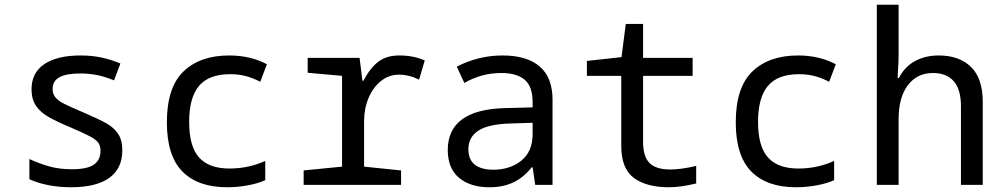

<svg xmlns="http://www.w3.org/2000/svg" viewBox="-20 -780 4240 810"><path d="M104 -24V-109Q148 -89 189.5 -77.5Q231 -66 284 -66Q348 -66 376 -85.5Q404 -105 404 -144Q404 -165 394.5 -178Q385 -191 361 -204Q337 -217 279 -242Q217 -268 184 -287Q151 -306 132 -333.5Q113 -361 113 -403Q113 -473 167 -509.5Q221 -546 320 -546Q365 -546 405 -538Q445 -530 488 -512L461 -441Q422 -457 388.5 -463.5Q355 -470 319 -470Q259 -470 230.5 -454Q202 -438 202 -405Q202 -383 214.5 -368.5Q227 -354 252 -341.5Q277 -329 331 -306Q398 -277 428.5 -260Q459 -243 477.5 -216.5Q496 -190 496 -146Q496 -69 441 -29.5Q386 10 279 10Q229 10 183.5 1Q138 -8 104 -24Z M684 -264Q684 -411 754 -478.5Q824 -546 947 -546Q1036 -546 1106 -509L1078 -435Q1045 -452 1015 -459.5Q985 -467 951 -467Q861 -467 819.5 -417.5Q778 -368 778 -266Q778 -162 820 -115.5Q862 -69 948 -69Q1028 -69 1099 -101V-20Q1069 -6 1025 2Q981 10 938 10Q815 10 749.5 -56.5Q684 -123 684 -264Z M1261 -61 1423 -77V-460L1278 -473V-536H1497L1509 -439H1513Q1542 -494 1576.5 -520Q1611 -546 1664 -546Q1725 -546 1772 -525L1748 -444Q1706 -465 1663 -465Q1621 -465 1587.5 -438.5Q1554 -412 1535 -367Q1516 -322 1516 -269V-77L1672 -61V0H1261Z M1869 -147Q1869 -318 2112 -324L2227 -327V-349Q2227 -416 2193 -444Q2159 -472 2095 -472Q2011 -472 1939 -430L1907 -499Q1999 -546 2100 -546Q2203 -546 2257 -499.5Q2311 -453 2311 -359V0H2238L2227 -74H2223Q2190 -32 2146.5 -11Q2103 10 2045 10Q1964 10 1916.5 -30Q1869 -70 1869 -147ZM2227 -214V-262L2131 -259Q2039 -256 1997.5 -228.5Q1956 -201 1956 -151Q1956 -106 1983.5 -85Q2011 -64 2061 -64Q2132 -64 2179.5 -102.5Q2227 -141 2227 -214Z M2601 -164V-460H2456V-523L2602 -539L2620 -679H2693V-536H2902V-460H2693V-181Q2693 -120 2720 -92.5Q2747 -65 2808 -65Q2853 -65 2917 -80V-6Q2851 10 2802 10Q2707 10 2654 -29.5Q2601 -69 2601 -164Z M3084 -264Q3084 -411 3154 -478.5Q3224 -546 3347 -546Q3436 -546 3506 -509L3478 -435Q3445 -452 3415 -459.5Q3385 -467 3351 -467Q3261 -467 3219.5 -417.5Q3178 -368 3178 -266Q3178 -162 3220 -115.5Q3262 -69 3348 -69Q3428 -69 3499 -101V-20Q3469 -6 3425 2Q3381 10 3338 10Q3215 10 3149.5 -56.5Q3084 -123 3084 -264Z M3679 -760H3771V-546Q3771 -513 3768 -478L3767 -451H3772Q3797 -499 3840.5 -522.5Q3884 -546 3940 -546Q4027 -546 4076.5 -497.5Q4126 -449 4126 -350V0H4034V-332Q4034 -403 4003.5 -437.5Q3973 -472 3916 -472Q3849 -472 3810 -420.5Q3771 -369 3771 -277V0H3679Z"/></svg>

Font: Noto Sans Mono UI
Style: Regular
Weight: 400
Monospace: yes
Designer: Monotype Design team
Foundry: Monotype Imaging Inc.
Version: Version 1.000